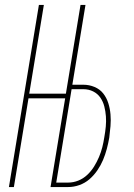

<svg xmlns="http://www.w3.org/2000/svg" viewBox="-20 -755 540 775"><path d="M16 0 137 -735H157L98 -377H246L305 -735H325L272 -413H316Q340 -413 361.5 -404Q383 -395 396.5 -378Q410 -361 417 -339Q424 -317 426 -293.5Q428 -270 426 -246Q424 -222 421 -199Q417 -176 411 -153.5Q405 -131 396 -109.5Q387 -88 373 -67.5Q359 -47 341 -31.5Q323 -16 300.5 -8Q278 0 255 0H184L243 -358H95L36 0ZM207 -18H255Q276 -18 296 -26Q316 -34 332 -49Q348 -64 359.5 -82.5Q371 -101 379.5 -121Q388 -141 393 -161Q398 -181 401 -201Q405 -223 407 -244Q409 -265 407.5 -285.5Q406 -306 401 -325.5Q396 -345 385 -361Q374 -377 356 -386Q338 -395 316 -395H269Z"/></svg>

Font: Iosevka SS18 Thin
Style: Italic
Weight: 100
Italic angle: -9°
Monospace: yes
Designer: Belleve Invis
Foundry: Belleve Invis
Version: Version 25.1.1; ttfautohint (v1.8.4)